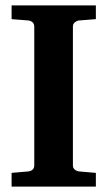

<svg xmlns="http://www.w3.org/2000/svg" viewBox="-20 -691 399 711"><path d="M22.9 0V-50.8L85 -56.2Q94.2 -57.1 100.6 -62.7Q106.9 -68.4 106.9 -78.1V-592.8Q106.9 -602.5 100.6 -608.4Q94.2 -614.3 85 -615.2L22.9 -620.1V-670.9H335V-620.1L272.9 -615.2Q264.6 -614.3 257.3 -608.4Q250 -602.5 250 -592.8V-78.1Q250 -68.4 257.3 -62.7Q264.6 -57.1 272.9 -56.2L335 -50.8V0Z"/></svg>

Font: Charis SIL Eur
Style: Bold
Weight: 700
Foundry: SIL International
Version: Version 5.000